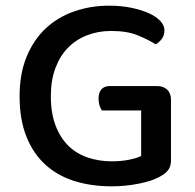

<svg xmlns="http://www.w3.org/2000/svg" viewBox="-20 -642 686 676"><path d="M582 -77Q582 -56 571.5 -42.5Q561 -29 539 -18Q513 -4 467 5Q421 14 373 14Q302 14 242.5 -4.5Q183 -23 140 -62Q97 -101 73 -161Q49 -221 49 -303Q49 -383 74 -443Q99 -503 141.5 -542.5Q184 -582 241.5 -602Q299 -622 364 -622Q407 -622 443 -614.5Q479 -607 505 -595Q531 -583 545 -567.5Q559 -552 559 -535Q559 -518 550 -505.5Q541 -493 528 -486Q501 -503 464 -518Q427 -533 371 -533Q326 -533 287 -518Q248 -503 219.5 -474Q191 -445 175 -402Q159 -359 159 -303Q159 -244 175.5 -200.5Q192 -157 220.5 -129Q249 -101 288.5 -87.5Q328 -74 374 -74Q406 -74 434 -79.5Q462 -85 477 -93V-253H339Q334 -259 330.5 -270.5Q327 -282 327 -294Q327 -317 337.5 -328Q348 -339 366 -339H534Q555 -339 568.5 -326.5Q582 -314 582 -291Z"/></svg>

Font: Baloo 2 Latin Medium
Style: Regular
Weight: 500
Designer: Sarang Kulkarni and Ek Type
Foundry: Ek Type
Version: Version 1.001